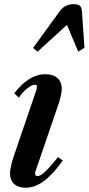

<svg xmlns="http://www.w3.org/2000/svg" viewBox="-20 -891 426 922"><path d="M102.5 10.5Q67.5 10.5 47.8 -8Q28 -26.5 28 -58.5Q28 -72 32.5 -92.5Q37 -113 43.5 -133L153.5 -455.5Q157.5 -468 157.5 -476Q157.5 -484 147.5 -484Q133 -484 111.2 -466.8Q89.5 -449.5 70.5 -422L48.5 -443Q83 -488 120.2 -511.2Q157.5 -534.5 198 -534.5Q235.5 -534.5 256 -516Q276.5 -497.5 276.5 -465Q276.5 -452 272.2 -431.8Q268 -411.5 261 -391L152 -73Q148.5 -63 148.5 -58Q148.5 -45.5 160.5 -45.5Q174 -45.5 195.8 -65.5Q217.5 -85.5 258.5 -136.5L281.5 -120Q233 -52.5 190.2 -21Q147.5 10.5 102.5 10.5ZM160.5 -643 138.5 -660.5 266.5 -836.5Q291 -871 333.5 -871Q355.5 -871 364 -862.5Q372.5 -854 373.5 -836.5L385.5 -661.5L355.5 -643L301.5 -771.5Z"/></svg>

Font: Libre Caslon Condensed
Style: Italic
Weight: 400
Italic angle: -22.583°
Designer: Pablo Impallari, Rodrigo Fuenzalida, Katja Schimmel, Ertekin Erdin
Foundry: Pablo Impallari, Rodrigo Fuenzalida
Version: Version 2.000;gftools[0.9.33]